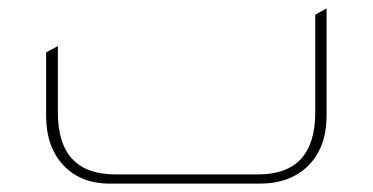

<svg xmlns="http://www.w3.org/2000/svg" viewBox="-20 -438 889 458"><path d="M242 0Q172 0 131 -44Q90 -88 90 -162V-313L118 -328V-170Q118 -22 255 -22H596Q732 -22 732 -170V-403L759 -418V-162Q759 -87 716 -43.5Q673 0 599 0Z"/></svg>

Font: Tajawal ExtraLight
Style: Regular
Weight: 275
Designer: Boutros Fonts
Foundry: Created by Boutros International 2017
Version: Version 1.700